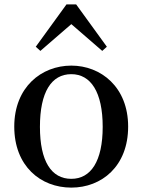

<svg xmlns="http://www.w3.org/2000/svg" viewBox="-20 -840 650 875"><path d="M305 -730 446 -608 467 -627 327 -820H283L143 -627L164 -608ZM305 -25C214 -25 162 -105 162 -262C162 -420 214 -502 305 -502C394 -502 448 -420 448 -262C448 -105 394 -25 305 -25ZM305 -541C169 -541 45 -443 45 -263C45 -83 165 15 305 15C443 15 564 -82 564 -263C564 -444 439 -541 305 -541Z"/></svg>

Font: Source Han Serif CN SemiBold
Style: Regular
Weight: 600
Designer: Ryoko NISHIZUKA 西塚涼子 (kana & ideographs); Frank Grießhammer (Latin, Greek & Cyrillic); Wenlong ZHANG 张文龙 (bopomofo); San
Foundry: Adobe Systems Incorporated
Version: Version 1.000;PS 1;hotconv 16.6.53;makeotf.lib2.5.65590